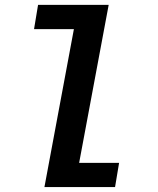

<svg xmlns="http://www.w3.org/2000/svg" viewBox="-20 -760 640 780"><path d="M160.5 0H447.4L463.8 -98.4H301.5L421.5 -740.1H134.6L118.3 -641.7H280.2Z"/></svg>

Font: Margiela Mono Italic SmBold It
Style: Regular
Weight: 600
Designer: Mike Abbink, Paul van der Laan, Pieter van Rosmalen
Foundry: Bold Monday
Version: Version 2.003 2021